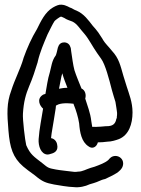

<svg xmlns="http://www.w3.org/2000/svg" viewBox="-20 -664 601 820"><path d="M491 65V64H492C495 61 506 51 506 34C506 15 490 2 473 2C456 2 447 14 443 19C430 31 406 40 384 48L367 53C348 59 332 69 314 69H313C308 70 305 70 297 70C281 68 234 63 219 60C189 54 187 55 161 33C124 4 110 -3 92 -44C87 -64 76 -155 78 -179C81 -229 90 -261 105 -297C119 -329 131 -366 141 -399V-400C151 -443 167 -479 183 -517L199 -549C205 -560 208 -567 213 -574C215 -577 235 -592 240 -593C243 -593 248 -590 255 -587C265 -580 276 -577 289 -572C310 -562 320 -542 341 -519C359 -498 376 -464 395 -437L412 -413C430 -388 446 -326 458 -279C463 -260 468 -246 473 -229L477 -204C478 -195 480 -186 480 -182C480 -175 480 -169 479 -166V-163C479 -159 477 -157 476 -154V-152C471 -134 461 -125 435 -125H432C424 -124 398 -122 388 -122C383 -122 380 -123 374 -122C372 -129 372 -138 370 -146C366 -183 353 -213 344 -243C349 -259 344 -279 328 -286C318 -311 306 -339 298 -364C292 -386 288 -419 284 -445L282 -461H281C278 -476 266 -483 254 -483C244 -483 232 -478 228 -462L227 -461V-460C225 -450 220 -430 218 -427C201 -405 199 -377 193 -356C183 -324 180 -295 174 -263C168 -262 163 -259 163 -259C135 -241 150 -212 164 -200C158 -160 148 -115 145 -70C143 -40 155 -6 182 -4C187 -4 192 -5 197 -7C214 -11 230 -21 224 -47C222 -60 212 -72 198 -74C200 -98 207 -130 210 -152L218 -202V-203C219 -207 218 -209 219 -213L229 -218C240 -222 252 -223 266 -223C274 -223 284 -222 294 -221V-220L295 -218V-217C305 -193 314 -163 318 -137C321 -99 328 -58 358 -39C373 -27 392 -34 398 -56C410 -56 425 -57 439 -59C455 -59 475 -65 488 -70C530 -87 546 -134 546 -184C546 -228 531 -263 521 -295C518 -305 513 -320 507 -340C494 -385 488 -415 458 -447C444 -465 430 -477 419 -495V-496L400 -525C392 -536 385 -544 376 -554C358 -577 339 -605 306 -619C297 -622 292 -626 286 -629C276 -631 264 -643 242 -644C232 -645 220 -640 206 -632C172 -612 154 -572 138 -540C115 -502 96 -460 80 -415V-414C67 -369 43 -325 28 -277C8 -224 10 -178 16 -107C22 -33 35 9 79 47C90 56 106 69 129 85C161 112 175 117 211 124C227 127 275 135 294 135C319 138 344 132 363 123L380 118C398 113 412 104 426 101H428C446 92 476 80 491 65ZM242 -336 246 -351C252 -329 260 -310 268 -289H266C254 -289 243 -287 232 -285C235 -300 239 -321 242 -336Z"/></svg>

Font: Stray Cat
Style: ExBdCn
Weight: 800
Version: Version 1.0